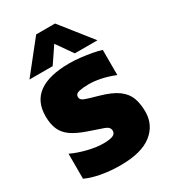

<svg xmlns="http://www.w3.org/2000/svg" viewBox="-217 -1002 990 1118"><g transform="rotate(-30 278.5 -443.0)"><path d="M46 -688 211 -896H338L503 -688H351L275 -796L202 -688ZM257 10Q190 10 129.5 -1Q69 -12 27 -32V-200Q74 -178 130.5 -164Q187 -150 234 -150Q274 -150 295.5 -158Q317 -166 317 -188Q317 -213 284 -224.5Q251 -236 189 -257Q125 -279 88.5 -304.5Q52 -330 36 -366.5Q20 -403 20 -456Q20 -654 295 -654Q329 -654 367.5 -649.5Q406 -645 441.5 -638.5Q477 -632 502 -624V-455Q451 -475 408.5 -483.5Q366 -492 331 -492Q296 -492 267.5 -486.5Q239 -481 239 -458Q239 -439 264 -429.5Q289 -420 348 -404Q427 -382 467.5 -352Q508 -322 522.5 -281.5Q537 -241 537 -189Q537 -99 467 -44.5Q397 10 257 10Z"/></g></svg>

Font: Kanit ExtraBold
Style: Regular
Weight: 800
Designer: Katatrad Team
Foundry: CadsonDemak
Version: Version 2.000; ttfautohint (v1.8.3)